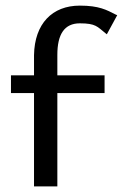

<svg xmlns="http://www.w3.org/2000/svg" viewBox="-20 -663 457 683"><path d="M19 -332H101V0H184V-332H352V-395H184V-468C184 -541 209 -580 264 -580C321 -580 326 -568 355 -545L360 -541L397 -609L392 -611C359 -628 332 -643 264 -643C166 -643 103 -579 101 -467V-395H19Z"/></svg>

Font: Charger Sport
Style: DfBdNrw
Weight: 400
Designer: Jasper
Foundry: Cannot Into Space Fonts
Version: Version 1.1